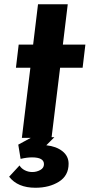

<svg xmlns="http://www.w3.org/2000/svg" viewBox="-20 -649 434 904"><path d="M263 -330 223 -3H236L198 35Q245 40 274 63Q303 86 303 122Q303 178 257.5 206.5Q212 235 147 235Q63 235 23 183L72 130Q80 144 96.5 152.5Q113 161 132 161Q152 161 169.5 151.5Q187 142 187 124Q187 92 131 92Q107 92 77 99L66 32L125 0H83L123 -330H55L68 -439H136L159 -629H299L276 -439H382L369 -330Z"/></svg>

Font: Josefin Sans
Style: Bold Italic
Weight: 700
Italic angle: -7°
Designer: Santiago Orozco
Foundry: Typemade
Version: Version 2.000